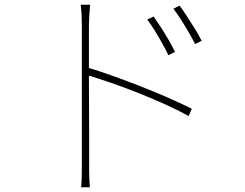

<svg xmlns="http://www.w3.org/2000/svg" viewBox="-20 -765 1040 814"><path d="M631 -695Q642 -680 659 -654Q676 -628 693 -599Q710 -570 722 -545L694 -531Q684 -552 668.5 -580Q653 -608 636 -635.5Q619 -663 604 -682ZM741 -741Q753 -726 770 -700Q787 -674 805 -645Q823 -616 835 -592L807 -578Q797 -599 781 -626.5Q765 -654 747.5 -681.5Q730 -709 715 -728ZM327 -69Q327 -78 327 -118.5Q327 -159 327 -218.5Q327 -278 327 -345Q327 -412 327 -475.5Q327 -539 327 -587.5Q327 -636 327 -657Q327 -673 326 -699Q325 -725 322 -745H362Q360 -726 358.5 -698.5Q357 -671 357 -657Q357 -607 357 -545.5Q357 -484 357 -420Q357 -356 357.5 -295.5Q358 -235 358 -186Q358 -137 358 -105.5Q358 -74 358 -69Q358 -52 358 -34Q358 -16 359 0Q360 16 361 29H324Q326 10 326.5 -16.5Q327 -43 327 -69ZM351 -479Q400 -464 457.5 -443.5Q515 -423 575 -399.5Q635 -376 691 -351.5Q747 -327 793 -304L780 -273Q737 -297 680.5 -322.5Q624 -348 563.5 -372Q503 -396 447.5 -415Q392 -434 351 -446Z"/></svg>

Font: Noto Sans SC Thin Thin
Style: Regular
Weight: 250
Version: Version 2.004-H2;hotconv 1.0.118;makeotfexe 2.5.65603